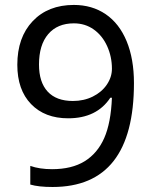

<svg xmlns="http://www.w3.org/2000/svg" viewBox="-20 -744 612 774"><path d="M520 -409.2Q520 9.8 191.9 9.8Q135.3 9.8 102.1 0V-75.2Q139.6 -62 189.9 -62Q269.5 -62 321.3 -94Q373 -126 400.1 -187.3Q427.2 -248.5 431.2 -350.1H424.8Q370.1 -267.1 254.9 -267.1Q160.6 -267.1 105.2 -324.5Q49.8 -381.8 49.8 -482.9Q49.8 -593.3 111.8 -658.7Q173.8 -724.1 277.8 -724.1Q351.1 -724.1 406 -686.8Q460.9 -649.4 490.5 -577.9Q520 -506.3 520 -409.2ZM277.8 -649.9Q211.4 -649.9 174.3 -606.4Q137.2 -563 137.2 -483.9Q137.2 -412.6 172.1 -374.8Q207 -336.9 273.9 -336.9Q317.9 -336.9 354 -354.7Q390.1 -372.6 410.6 -402.8Q431.2 -433.1 431.2 -466.8Q431.2 -515.6 411.9 -558.1Q392.6 -600.6 357.9 -625.2Q323.2 -649.9 277.8 -649.9Z"/></svg>

Font: Noto Naskh Arabic
Style: Regular
Weight: 400
Designer: Monotype Design team
Foundry: Monotype Imaging Inc.
Version: Version 1.01